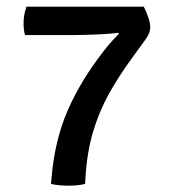

<svg xmlns="http://www.w3.org/2000/svg" viewBox="-20 -566 522 591"><path d="M422.5 -545.5Q430.5 -530.5 436.5 -512.2Q442.5 -494 442.5 -482Q442.5 -464 427.5 -444L385 -385.5Q344.5 -330 314.2 -275.2Q284 -220.5 265.8 -158Q247.5 -95.5 243 -18L242 0Q222.5 5.5 190.5 5.5Q177 5.5 162.5 4.2Q148 3 137 0L138.5 -16.5Q148 -134 188.8 -227Q229.5 -320 299 -408.5L312 -425Q318.5 -433 328.5 -443.8Q338.5 -454.5 346 -462L343.5 -465Q330 -463 302.2 -461.2Q274.5 -459.5 246.5 -458.8Q218.5 -458 205 -458H57Q52.5 -473.5 52.5 -494.5Q52.5 -520.5 61.5 -545.5Z"/></svg>

Font: Signika SC
Style: Regular
Weight: 400
Designer: Anna Giedryś
Foundry: Anna Giedryś
Version: Version 2.000; ttfautohint (v1.8.3) -l 8 -r 50 -G 200 -x 9 -